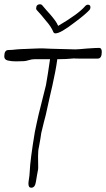

<svg xmlns="http://www.w3.org/2000/svg" viewBox="-34 -808 496 898"><path d="M112 70Q99 70 99 51Q99 43 101.5 28.5Q104 14 105 -5Q107 -59 129 -191Q133 -211 137.5 -231.5Q142 -252 147 -274L181 -410Q185 -434 190 -464Q195 -494 200 -531H126Q115 -531 102 -527Q85 -522 78 -522Q70 -522 60 -521.5Q50 -521 40 -521Q19 -521 2.5 -525Q-14 -529 -14 -544Q-14 -574 5 -574Q20 -574 45 -577Q58 -578 67.5 -578.5Q77 -579 84 -579L107 -580L132 -581Q152 -582 170 -581.5Q188 -581 205 -580L319 -577Q324 -577 337.5 -578Q351 -579 372 -581Q414 -584 430 -584Q442 -584 442 -565Q442 -534 423 -534Q364 -534 337 -534Q310 -534 315 -535Q295 -533 274.5 -532Q254 -531 234 -531Q230 -501 224 -470.5Q218 -440 211 -408Q206 -386 198 -351.5Q190 -317 180 -270Q173 -245 159 -186Q158 -176 155 -159.5Q152 -143 148 -120Q144 -105 144 -78Q144 -53 144.5 -36.5Q145 -20 144 -15Q142 -5 139.5 9Q137 23 134 42Q130 70 112 70ZM224 -652Q219 -652 216 -657Q206 -683 180 -712Q170 -725 159.5 -737Q149 -749 138 -761Q135 -764 135 -768Q135 -788 154 -788Q159 -788 163 -784Q173 -772 183 -760.5Q193 -749 203 -738Q215 -724 224 -711.5Q233 -699 238 -687Q332 -742 364 -779Q370 -786 377 -786Q389 -786 389 -774Q389 -766 384 -761Q377 -753 359.5 -738Q342 -723 315 -703Q249 -652 226 -652Z"/></svg>

Font: Square Peg
Style: Regular
Weight: 400
Designer: Robert E. Leuschke
Foundry: Robert E. Leuschke
Version: Version 1.010; ttfautohint (v1.8.4.7-5d5b)